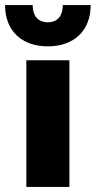

<svg xmlns="http://www.w3.org/2000/svg" viewBox="-43 -738 378 758"><path d="M315 -718H205C205 -677 185 -650 146 -650C106 -650 86 -677 86 -718H-23C-23 -617 42 -555 146 -555C249 -555 315 -617 315 -718ZM231 -500H61V0H231Z"/></svg>

Font: Work Sans
Style: Bold
Weight: 700
Designer: Wei Huang
Foundry: Wei Huang
Version: Version 2.012